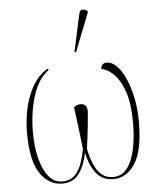

<svg xmlns="http://www.w3.org/2000/svg" viewBox="-56 -853 762 912"><g transform="rotate(-5 325.0 -397.5)"><path d="M204 10Q140 10 99 -51Q58 -112 58 -242Q58 -345 90.5 -425.5Q123 -506 182 -540L187 -534Q136 -497 111 -418Q86 -339 86 -242Q86 -177 99.5 -122Q113 -67 139.5 -33.5Q166 0 205 0Q243 0 265 -22.5Q287 -45 298.5 -78.5Q310 -112 316 -144Q310 -200 304 -247Q298 -294 291 -346Q304 -358 323 -358Q341 -358 348.5 -346Q356 -334 354 -315Q353 -297 349.5 -264Q346 -231 342 -197.5Q338 -164 335 -144Q339 -123 346.5 -98.5Q354 -74 366.5 -51.5Q379 -29 398.5 -14.5Q418 0 447 0Q488 0 513.5 -32Q539 -64 551.5 -121Q564 -178 564 -252Q564 -337 545.5 -393Q527 -449 498 -479.5Q469 -510 436 -516Q438 -544 464 -544Q489 -544 512 -520.5Q535 -497 553 -456Q571 -415 581.5 -362.5Q592 -310 592 -252Q592 -114 551.5 -52Q511 10 448 10Q396 10 366.5 -27.5Q337 -65 324 -126Q312 -65 284 -27.5Q256 10 204 10ZM323 -605 316 -608 355 -787Q359 -805 370.5 -805Q382 -805 395 -796V-788Z"/></g></svg>

Font: Noto Serif Display Condensed Thin
Style: Regular
Weight: 100
Width: 3
Designer: Monotype Design Team
Foundry: Monotype Imaging Inc.
Version: Version 2.009